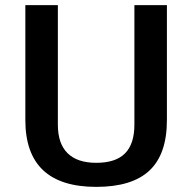

<svg xmlns="http://www.w3.org/2000/svg" viewBox="-20 -720 750 750"><path d="M79 -251V-700H206V-233Q206 -159 244 -121.5Q282 -84 356 -84Q432 -84 468.5 -121Q505 -158 505 -233V-700H632V-251Q632 -118 564 -54Q496 10 356 10Q79 10 79 -251Z"/></svg>

Font: Krub SemiBold
Style: Regular
Weight: 600
Version: Version 1.000; ttfautohint (v1.6)